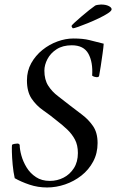

<svg xmlns="http://www.w3.org/2000/svg" viewBox="-20 -820 513 848"><path d="M304 -650Q347 -650 374.5 -643Q402 -636 438 -627Q437 -611 433 -583Q429 -555 425 -528Q421 -501 418 -486Q417 -481 413.5 -480Q410 -479 408 -479Q405 -479 398.5 -480.5Q392 -482 387 -486Q391 -545 370.5 -582.5Q350 -620 297 -620Q257 -620 230 -602.5Q203 -585 189.5 -559Q176 -533 176 -508Q176 -468 193 -441.5Q210 -415 236 -395.5Q262 -376 288 -355Q314 -335 342.5 -313.5Q371 -292 391 -263Q411 -234 411 -188Q411 -143 391.5 -106.5Q372 -70 339.5 -44.5Q307 -19 267.5 -5.5Q228 8 188 8Q147 8 110 -4.5Q73 -17 45 -33Q39 -60 36 -92Q33 -124 32.5 -149Q32 -174 33 -180Q35 -183 43.5 -184.5Q52 -186 57 -186Q64 -186 67 -180Q67 -160 74.5 -133Q82 -106 97.5 -80.5Q113 -55 138.5 -38Q164 -21 200 -21Q233 -21 261 -35.5Q289 -50 306.5 -77.5Q324 -105 324 -144Q324 -179 311 -203.5Q298 -228 277 -248Q256 -268 231 -287Q202 -311 171 -332.5Q140 -354 119.5 -384.5Q99 -415 99 -465Q99 -507 118 -541Q137 -575 167.5 -599.5Q198 -624 234 -637Q270 -650 304 -650ZM302 -695Q301 -695 298.5 -699Q296 -703 296 -705Q296 -708 308.5 -719.5Q321 -731 339 -746.5Q357 -762 374 -775.5Q391 -789 400 -795Q402 -797 411.5 -798.5Q421 -800 426 -800Q447 -800 460 -793.5Q473 -787 473 -779Q473 -772 457 -761.5Q441 -751 417 -739.5Q393 -728 368.5 -718Q344 -708 325.5 -701.5Q307 -695 302 -695Z"/></svg>

Font: Amiri
Style: Italic
Weight: 400
Italic angle: 10°
Designer: Khaled Hosny
Version: Version 0.113